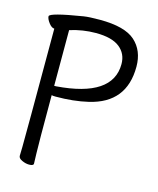

<svg xmlns="http://www.w3.org/2000/svg" viewBox="-109 -788 719 876"><g transform="rotate(15 250.0 -350.0)"><path d="M112 11Q96 11 78.5 3Q61 -5 61 -17Q61 -29 62 -58.5Q63 -88 63 -618Q50 -618 36.5 -636Q23 -654 23 -666Q23 -682 178 -707Q204 -711 254 -711Q372 -711 421 -667Q470 -623 470 -547Q470 -375 301 -336Q233 -320 149 -320Q134 -320 130 -322Q130 -81 131.5 -48.5Q133 -16 133 1Q133 11 112 11ZM130 -366H139Q401 -386 401 -541Q401 -590 364.5 -619Q328 -648 252 -648Q190 -648 130 -629Z"/></g></svg>

Font: LXGW WenKai Mono Lite
Style: Regular
Weight: 400
Monospace: yes
Designer: LXGW / Fontworks Inc.
Foundry: LXGW / Fontworks Inc.
Version: Version 1.520; June 14, 2025